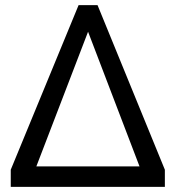

<svg xmlns="http://www.w3.org/2000/svg" viewBox="-20 -730 687 750"><path d="M624 -67V0H22V-67L287 -710H361ZM525 -80 324 -606 122 -80Z"/></svg>

Font: Raleway Medium Alt1
Style: Regular
Weight: 500
Designer: Matt McInerney, Pablo Impallari, Rodrigo Fuenzalida
Foundry: Matt McInerney, Pablo Impallari, Rodrigo Fuenzalida
Version: Version 3.000g; ttfautohint (v1.5) -l 8 -r 28 -G 28 -x 14 -D